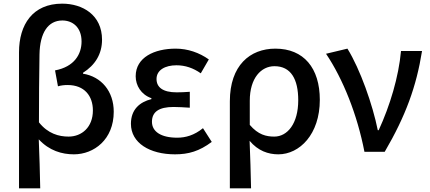

<svg xmlns="http://www.w3.org/2000/svg" viewBox="-20 -830 2349 1050"><path d="M84 200H200C198 110 196 24 192 -68C249 -6 319 14 384 14C494 14 602 -67 602 -219C602 -331 534 -411 434 -427V-432C500 -474 538 -534 538 -613C538 -748 432 -810 320 -810C159 -810 84 -696 84 -544ZM355 -83C302 -83 242 -99 193 -161C193 -287 194 -408 196 -532C198 -651 243 -718 321 -718C377 -718 426 -681 426 -603C426 -534 387 -465 281 -445L297 -358C313 -363 331 -365 350 -365C442 -365 488 -305 488 -226C488 -134 427 -83 355 -83Z M937 14C1011 14 1070 -3 1138 -54L1090 -129C1042 -90 995 -77 949 -77C861 -77 811 -110 811 -164C811 -218 849 -245 929 -245C957 -245 986 -243 1018 -241V-328C992 -326 968 -325 946 -325C870 -325 836 -353 836 -398C836 -447 883 -473 945 -473C993 -473 1037 -458 1078 -429L1122 -505C1070 -542 1007 -564 941 -564C824 -564 722 -516 722 -413C722 -363 751 -313 808 -293V-288C744 -272 696 -231 696 -153C696 -48 799 14 937 14Z M1237 200H1353C1351 108 1349 35 1345 -60C1391 -5 1447 14 1502 14C1618 14 1729 -95 1729 -284C1729 -458 1641 -564 1486 -564C1347 -564 1237 -472 1237 -276ZM1480 -83C1436 -83 1392 -93 1346 -147V-279C1346 -403 1408 -468 1481 -468C1571 -468 1611 -397 1611 -282C1611 -154 1552 -83 1480 -83Z M1973 0H2084C2199 -197 2257 -357 2288 -551H2173C2160 -409 2113 -253 2051 -118H2046C2018 -257 1950 -451 1880 -564L1763 -536C1856 -398 1934 -202 1973 0Z"/></svg>

Font: Noto Sans CJK SC Medium
Style: Regular
Weight: 500
Designer: Ryoko NISHIZUKA 西塚涼子 (kana, bopomofo & ideographs); Paul D. Hunt (Latin, Greek & Cyrillic); Sandoll Communications 산돌커뮤니
Foundry: Adobe
Version: Version 2.004;hotconv 1.0.118;makeotfexe 2.5.65603